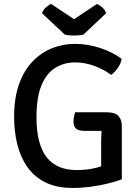

<svg xmlns="http://www.w3.org/2000/svg" viewBox="-20 -912 683 945"><path d="M578.5 -622.6Q574.7 -598 558.9 -576.1Q543.1 -554.2 526.9 -543.4Q491.4 -570.4 444.4 -587.6Q397.5 -604.8 349.7 -604.8Q296 -604.8 252.9 -578.7Q209.7 -552.6 184.7 -493.5Q159.6 -434.3 159.6 -335.4Q159.6 -202.3 209.1 -138.6Q258.6 -75 357.5 -75Q410.4 -75 455.6 -86.7Q500.9 -98.4 525.1 -108.6L579.6 -29.4Q549.7 -18.1 510 -8.4Q470.3 1.2 426.2 7.1Q382.1 13.1 338.7 13.1Q258.1 13.1 202.7 -14.8Q147.4 -42.7 113.6 -91.6Q79.8 -140.5 64.6 -203.6Q49.5 -266.6 49.5 -336.7Q49.5 -431.9 74.6 -500.1Q99.6 -568.3 142.4 -611.6Q185.1 -654.9 238.4 -675.5Q291.7 -696.1 347.9 -696.1Q410.2 -696.1 472 -676.1Q533.9 -656.1 578.5 -622.6ZM477.9 -204.2Q477.9 -239 479.8 -268.8Q481.6 -298.6 487.6 -321.8L579.6 -290.3V-29.4L477.9 -27.7ZM503.8 -359.4Q546.2 -359.4 562.9 -341.3Q579.6 -323.2 579.6 -290.3V-267.9H394.6Q381.4 -267.9 369.3 -271.1Q357.1 -274.3 349.5 -284.1Q341.9 -293.9 341.9 -313.6Q341.9 -324.9 344.2 -337.3Q346.4 -349.7 349.8 -359.4ZM456.9 -892.3Q468.7 -888.4 482.7 -876.2Q496.7 -864 502.3 -847L390.2 -741.3Q380.8 -739.2 368.8 -738.2Q356.9 -737.1 344.5 -737.1Q332.2 -737.1 320.2 -738.2Q308.3 -739.2 299.2 -741.3L186.8 -847Q192.7 -864 206.5 -876.2Q220.4 -888.4 232.2 -892.3L344.5 -817.6Z"/></svg>

Font: Signika SC
Style: Regular
Weight: 300
Designer: Anna Giedryś
Foundry: Anna Giedryś
Version: Version 2.000